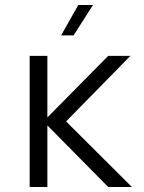

<svg xmlns="http://www.w3.org/2000/svg" viewBox="-20 -750 577 770"><path d="M414 0H509L245 -263L503 -526H414L170 -279V-526H99V0H170V-247ZM225 -608H275L353 -730H294Z"/></svg>

Font: Chess Sans
Style: Regular
Weight: 400
Designer: Wolf Bōese
Foundry: Wolf Bōese
Version: Version 7.223;Glyphs 3.3 (3306)